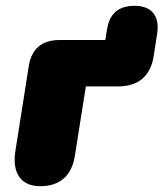

<svg xmlns="http://www.w3.org/2000/svg" viewBox="-20 -632 564 662"><path d="M118 10C187 10 227 -26 238 -94L276 -334H386C457 -334 499 -369 510 -439L522 -517C531 -578 502 -612 444 -612C389 -612 357 -585 349 -530L343 -494H185C124 -494 88 -463 79 -403L33 -111C21 -35 53 10 118 10Z"/></svg>

Font: SN Pro Black
Style: Italic
Weight: 900
Italic angle: -9°
Designer: Tobias Whetton
Foundry: Supernotes
Version: Version 1.001;Glyphs 3.2 (3249)